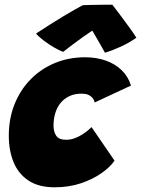

<svg xmlns="http://www.w3.org/2000/svg" viewBox="-20 -792 601 818"><path d="M468 -107.5Q449 -80 412 -54Q375 -28 324.2 -11Q273.5 6 212.5 6Q145 6 101.8 -22.5Q58.5 -51 38 -100.8Q17.5 -150.5 17.5 -214Q17.5 -286.5 41.8 -347.5Q66 -408.5 110 -453.5Q154 -498.5 213.2 -523.2Q272.5 -548 343 -548Q390 -548 429.8 -534.2Q469.5 -520.5 497.8 -493.5Q526 -466.5 538 -427.5L383.5 -355.5Q383 -358.5 380.5 -364.5Q378 -370.5 372 -377.2Q366 -384 355.2 -388.5Q344.5 -393 327 -393Q298 -393 275.8 -382.5Q253.5 -372 238.2 -353.5Q223 -335 215.5 -310Q208 -285 208 -256.5Q208 -231 219.5 -213.8Q231 -196.5 261.5 -196.5Q280.5 -196.5 298.5 -203.2Q316.5 -210 331.2 -219.5Q346 -229 356.2 -237.8Q366.5 -246.5 370 -250.5ZM458.5 -772Q472.5 -754 491.5 -728.8Q510.5 -703.5 529.2 -677.8Q548 -652 561 -631.5Q531.5 -610 493.5 -592.8Q455.5 -575.5 427 -567.5Q418 -584 408.8 -600.2Q399.5 -616.5 391 -631Q382.5 -645.5 376.8 -655.5Q371 -665.5 368.5 -669H385Q378 -664.5 363.2 -654.8Q348.5 -645 329.2 -631.2Q310 -617.5 289.2 -602Q268.5 -586.5 249 -571Q233.5 -576.5 211 -589.5Q188.5 -602.5 167.2 -618.5Q146 -634.5 133.5 -649Q161.5 -667.5 191 -686.2Q220.5 -705 248 -721.5Q275.5 -738 297.8 -750.8Q320 -763.5 333 -770Q343.5 -770.5 368.5 -771Q393.5 -771.5 419.8 -771.8Q446 -772 458.5 -772Z"/></svg>

Font: Grandstander Thin Black
Style: Italic
Weight: 900
Italic angle: -15°
Version: Version 1.200